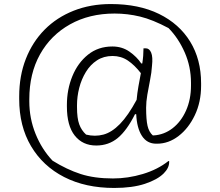

<svg xmlns="http://www.w3.org/2000/svg" viewBox="-20 -749 1090 950"><path d="M456 -29Q389 -29 350 -78Q311 -127 311 -222V-230Q311 -306 338 -372Q365 -438 415.5 -478.5Q466 -519 536 -519Q584 -519 620.5 -493.5Q657 -468 679 -435H684Q687 -454 688.5 -473Q690 -492 690 -510H701Q719 -510 728 -488.5Q737 -467 732 -423Q730 -390 722.5 -353Q715 -316 709 -280.5Q703 -245 703 -216Q703 -157 710 -126.5Q717 -96 736 -79H740Q792 -82 834 -114.5Q876 -147 900.5 -202Q925 -257 925 -326V-339Q925 -419 894 -489.5Q863 -560 814 -610Q735 -652 673 -667Q611 -682 547 -682Q422 -682 326.5 -628.5Q231 -575 178 -480Q125 -385 125 -258V-248Q125 -163 156 -86.5Q187 -10 240 46Q311 90 379 112Q447 134 539 134Q613 134 686.5 112Q760 90 813 48H817V53Q817 82 790 109Q759 140 697 160.5Q635 181 545 181Q403 181 297.5 127Q192 73 133.5 -26Q75 -125 75 -259V-272Q75 -374 108 -458Q141 -542 201 -602.5Q261 -663 344.5 -696Q428 -729 528 -729Q667 -729 767 -680Q867 -631 921 -543Q975 -455 975 -337V-325Q975 -244 944 -179Q913 -114 863.5 -76Q814 -38 757 -38H753Q707 -38 682 -77Q657 -116 654 -184H648Q608 -104 563 -66.5Q518 -29 456 -29ZM406 -83Q450 -72 491.5 -83Q533 -94 573.5 -135.5Q614 -177 656 -255Q659 -288 665 -322Q671 -356 677 -387Q646 -427 612.5 -449.5Q579 -472 537 -472Q493 -472 460 -450.5Q427 -429 405 -393Q383 -357 372 -314Q361 -271 361 -228V-219Q361 -164 372 -134Q383 -104 406 -83Z"/></svg>

Font: Recursive Sn Csl St Lt
Style: Regular
Weight: 300
Version: Version 1.079;hotconv 1.0.112;makeotfexe 2.5.65598; ttfautoh